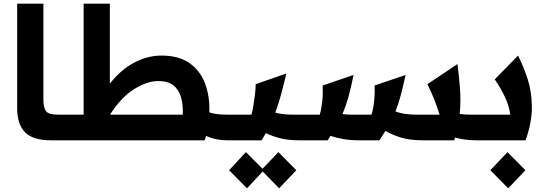

<svg xmlns="http://www.w3.org/2000/svg" viewBox="-20 -760 2963 1040"><path d="M258 0Q157 0 115 -44Q73 -88 73 -174V-740H215V-221Q215 -176 229.5 -157.5Q244 -139 294 -139H333V0Z M333 -139H433V-740H575V-307Q635 -383 707 -421Q779 -459 855 -459Q948 -459 1006 -418.5Q1064 -378 1090.5 -308Q1117 -238 1114 -151Q1136 -144 1159.5 -141.5Q1183 -139 1209 -139V0Q1180 0 1151 -6Q1122 -12 1096 -24Q1093 -12 1089 0H333Q303 0 303 -70Q303 -139 333 -139ZM838 -321Q776 -321 705.5 -276.5Q635 -232 576 -139H970Q972 -192 960.5 -233Q949 -274 919.5 -297.5Q890 -321 838 -321Z M1209 -139H1342Q1347 -155 1352 -185Q1357 -215 1361 -247.5Q1365 -280 1365 -304L1531 -362Q1517 -302 1503 -250Q1489 -198 1471 -150Q1512 -139 1565 -139H1604V0H1601Q1540 0 1496 -11.5Q1452 -23 1420 -39Q1409 -19 1397 0H1209Q1179 0 1179 -70Q1179 -139 1209 -139ZM1318 260 1221 162 1312 64 1402 154 1488 64 1585 162 1492 260 1403 169Z M1604 -139H1712Q1721 -169 1725.5 -210.5Q1730 -252 1728 -297L1895 -354Q1881 -283 1867 -233.5Q1853 -184 1835 -142Q1859 -139 1884 -139H1992Q2001 -163 2006 -207.5Q2011 -252 2009 -297L2177 -354Q2163 -290 2150.5 -243Q2138 -196 2122 -156Q2169 -139 2234 -139H2361Q2348 -180 2334.5 -215.5Q2321 -251 2295 -304L2458 -413Q2466 -350 2471.5 -282.5Q2477 -215 2470 -143Q2497 -139 2528 -139H2567V0H2561Q2527 0 2498.5 -4Q2470 -8 2445 -15Q2443 -7 2441 0H2271Q2199 0 2150 -15.5Q2101 -31 2068 -51Q2054 -28 2035 0H1926Q1877 0 1838.5 -7Q1800 -14 1770 -24Q1763 -13 1755 0H1604Q1574 0 1574 -70Q1574 -139 1604 -139Z M2567 -139H2744Q2738 -185 2716 -232.5Q2694 -280 2660 -330L2786 -459Q2816 -400 2838 -332Q2860 -264 2861 -182Q2862 -100 2827 0H2567Q2537 0 2537 -70Q2537 -139 2567 -139ZM2733 260 2636 162 2729 64 2826 162Z"/></svg>

Font: Readex Pro SemiBold
Style: Regular
Weight: 600
Designer: Bonnie Shaver-Troup, Thomas Jockin
Foundry: Lexend
Version: Version 1.204; ttfautohint (v1.8.4.7-5d5b)